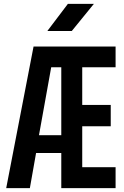

<svg xmlns="http://www.w3.org/2000/svg" viewBox="-20 -970 640 990"><path d="M224 -810H350L464 -950H330ZM12 0H134L166 -181H296V0H576V-108H404V-319H551V-429H404V-623H576V-730H153ZM181 -273 244 -623H296V-273Z"/></svg>

Font: JetBrains Mono
Style: Bold
Weight: 558
Monospace: yes
Designer: Philipp Nurullin, Konstantin Bulenkov
Foundry: JetBrains
Version: Version 2.305